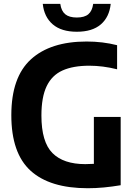

<svg xmlns="http://www.w3.org/2000/svg" viewBox="-20 -964 700 992"><path d="M433.5 8.5Q237.5 8.5 138 -82Q38.5 -172.5 38.5 -369Q38.5 -565 139.5 -657.2Q240.5 -749.5 427.5 -749.5Q510.5 -749.5 585 -730.5V-606Q511 -624.5 441.5 -624.5Q357.5 -624.5 302.8 -599.8Q248 -575 221 -518.5Q194 -462 194 -367Q194 -230.5 251 -173.2Q308 -116 420.5 -116Q442.5 -116 465 -117.5V-360H603.5V-7Q559 0.5 516.8 4.5Q474.5 8.5 433.5 8.5ZM377 -800Q297 -800 252.5 -838.2Q208 -876.5 201 -944H291.5Q296.5 -907.5 317 -890.5Q337.5 -873.5 377 -873.5Q416.5 -873.5 436.5 -890.5Q456.5 -907.5 461.5 -944H552Q545 -876 501 -838Q457 -800 377 -800Z"/></svg>

Font: Encode Sans Semi Condensed
Style: Bold
Weight: 700
Width: 4
Designer: Multiple Designers
Foundry: Impallari Type
Version: Version 3.000; ttfautohint (v1.8.3) -l 8 -r 50 -G 200 -x 14 